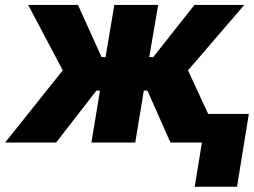

<svg xmlns="http://www.w3.org/2000/svg" viewBox="-47 -565 1006 761"><path d="M-26.6 0 201.7 -286.2 64.6 -545.5H262.1L355.5 -338.8H371.4L406.2 -545.5H579.9L544.7 -338.8H560.4L723.7 -545.5H921.2L698.2 -286.2L830.6 0H628.6L537.3 -206H523.1L489 0H315.3L349.4 -206H335.2L175.4 0ZM939.3 -113.3 892.4 175.1H724.8L771.7 -113.3Z"/></svg>

Font: Inter UI Extra Bold
Style: Italic
Weight: 800
Italic angle: 9.39999°
Designer: Rasmus Andersson
Foundry: rsms
Version: 3.2;8d6f07862